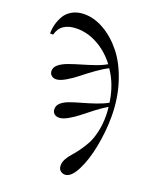

<svg xmlns="http://www.w3.org/2000/svg" viewBox="-156 -826 862 1047"><g transform="rotate(20 275.0 -302.5)"><path d="M27.8 -568.8H9.8Q9.8 -595.2 16.4 -621.1Q22.9 -647 37.8 -673.1Q52.7 -699.2 82.3 -715.6Q111.8 -731.9 151.9 -731.9Q210 -731.9 267.8 -698.2Q325.7 -664.6 373 -605Q420.4 -545.4 450.2 -453.9Q480 -362.3 480 -256.8Q480 -171.4 463.1 -83.5Q446.3 4.4 415 65.7Q383.8 127 348.1 127Q334 127 322 117.2Q310.1 107.4 310.1 85.9Q310.1 67.9 320.6 48.8Q331.1 29.8 346.4 12.9Q361.8 -3.9 380.1 -29.1Q398.4 -54.2 413.8 -82.3Q429.2 -110.4 439.7 -154.5Q450.2 -198.7 450.2 -251Q450.2 -272 446.8 -301.8Q420.4 -287.1 383.8 -259.3Q347.2 -231.4 320.3 -209.7Q293.5 -188 263.2 -170.9Q232.9 -153.8 211.9 -153.8Q194.3 -153.8 183.6 -163.8Q172.9 -173.8 172.9 -190.9Q172.9 -211.9 190.7 -227.3Q208.5 -242.7 239.5 -253.4Q270.5 -264.2 304.2 -273.4Q337.9 -282.7 377.4 -296.1Q417 -309.6 443.8 -325.2Q429.2 -427.2 377.9 -501Q348.6 -486.8 309.3 -458.5Q270 -430.2 240.2 -406.2Q210.4 -382.3 178.2 -363.8Q146 -345.2 125 -345.2Q108.4 -345.2 97.7 -355Q86.9 -364.7 86.9 -380.9Q86.9 -401.9 106.9 -418.2Q127 -434.6 160.2 -446.3Q193.4 -458 228.8 -468.3Q264.2 -478.5 303 -491.9Q341.8 -505.4 365.2 -520Q320.8 -578.6 261.7 -611.3Q202.6 -644 141.1 -644Q46.9 -644 27.8 -568.8Z"/></g></svg>

Font: Flanker Steampunk
Style: Regular
Weight: 400
Designer: Alexey Kryukov, Leonardo Di Lena
Foundry: Alexey Kryukov, Leonardo Di Lena
Version: 1.210